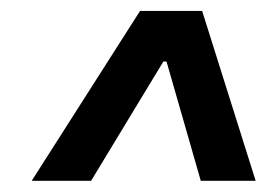

<svg xmlns="http://www.w3.org/2000/svg" viewBox="-20 -729 489 352"><path d="M276.9 -654.3H302.2L295.9 -616.2H270.5ZM38.1 -397.5 236.8 -709H350.6L448.7 -397.5H348.1L281.2 -630.4H288.1L147 -397.5Z"/></svg>

Font: Inter Tight SemiBold
Style: Italic
Weight: 600
Italic angle: -9.39999°
Designer: Rasmus Andersson
Foundry: rsms
Version: Version 3.004